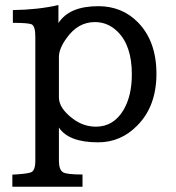

<svg xmlns="http://www.w3.org/2000/svg" viewBox="-20 -541 680 743"><path d="M206.1 -451.7Q248 -517.1 360.4 -517.1Q451.2 -517.1 512.2 -456.1Q585.4 -382.8 585.4 -255.4Q585.4 -129.9 511.2 -55.2Q447.8 9.8 359.4 9.8Q246.1 9.8 208 -47.4V81.1Q208 116.7 224.6 126Q238.8 134.3 299.3 134.3V181.6H27.8V134.8Q80.1 132.3 98.1 126.5Q116.7 121.6 116.7 81.1V-398.9Q116.7 -441.9 101.1 -447.3Q86.9 -452.6 29.8 -452.6V-502Q128.4 -503.4 206.1 -521.5ZM208 -320.3V-164.1Q208 -121.6 263.2 -80.6Q303.7 -50.8 351.1 -50.8Q420.4 -50.8 459 -117.2Q490.2 -171.4 490.2 -253.4Q490.2 -364.3 435.1 -418.5Q397.5 -455.6 347.2 -455.6Q281.7 -455.6 237.8 -393.6Q208 -353 208 -320.3Z"/></svg>

Font: DYmingA
Style: SemiBold
Weight: 400
Designer: Ichiten Fonts Project, New YuGong
Version: Version 1.00;July 13, 2021;FontCreator 13.0.0.2613 64-bit